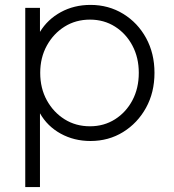

<svg xmlns="http://www.w3.org/2000/svg" viewBox="-20 -563 711 783"><path d="M83 200V-531H143V-433Q174 -484 228 -513.5Q282 -543 349 -543Q423 -543 482.5 -506.5Q542 -470 576 -407.5Q610 -345 610 -266Q610 -186 575.5 -123.5Q541 -61 482 -24.5Q423 12 349 12Q282 12 227.5 -18Q173 -48 143 -101V200ZM347 -48Q404 -48 449 -76.5Q494 -105 520 -154Q546 -203 546 -266Q546 -328 520 -377Q494 -426 449 -454.5Q404 -483 347 -483Q289 -483 243.5 -454.5Q198 -426 171 -377Q144 -328 144 -266Q144 -203 171 -154Q198 -105 243.5 -76.5Q289 -48 347 -48Z"/></svg>

Font: Plus Jakarta Sans Light
Style: Regular
Weight: 300
Designer: Gumpita Rahayu
Foundry: Tokotype
Version: Version 2.006; ttfautohint (v1.8.4.7-5d5b)